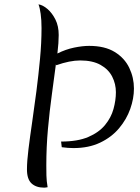

<svg xmlns="http://www.w3.org/2000/svg" viewBox="-20 -846 645 883"><path d="M104 -67Q104 -104 111 -160.5Q118 -217 128 -285Q138 -353 147.5 -427Q157 -501 164 -575Q171 -649 171 -717Q171 -754 167 -782.5Q163 -811 157 -826Q177 -823 198.5 -804.5Q220 -786 235 -756Q250 -726 250 -685Q250 -668 248.5 -646.5Q247 -625 244 -600Q282 -619 320.5 -627Q359 -635 390 -635Q462 -635 507.5 -607Q553 -579 574.5 -534Q596 -489 596 -439Q596 -393 579 -345Q562 -297 527.5 -256Q493 -215 440.5 -190Q388 -165 318 -165Q305 -165 292 -166Q279 -167 264 -169L261 -195Q337 -195 386 -216Q435 -237 463 -271Q491 -305 502 -345Q513 -385 513 -422Q513 -460 496 -493.5Q479 -527 442.5 -547.5Q406 -568 349 -568Q301 -568 239 -546L237 -550Q229 -487 218.5 -411.5Q208 -336 200.5 -253Q193 -170 193 -85Q193 -63 193.5 -38.5Q194 -14 199 15Q193 16 189.5 16.5Q186 17 183 17Q146 17 125 -2.5Q104 -22 104 -67Z"/></svg>

Font: Merienda Light
Style: Regular
Weight: 300
Designer: Eduardo Rodriguez Tunni
Foundry: Eduardo Rodriguez Tunni
Version: Version 2.001; ttfautohint (v1.8.4.7-5d5b)